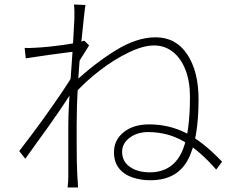

<svg xmlns="http://www.w3.org/2000/svg" viewBox="-20 -800 1040 849"><path d="M635 -216Q587 -216 553.5 -191Q520 -166 520 -129Q520 -86 554.5 -62Q589 -38 642 -38Q747 -38 788 -137Q820 -215 820 -373Q820 -440 800 -491.5Q780 -543 744 -571Q708 -599 661 -599Q614 -599 550 -568.5Q486 -538 421.5 -488.5Q357 -439 308 -384L311 -438Q395 -517 489.5 -576Q584 -635 668 -635Q758 -635 808 -559.5Q858 -484 858 -361Q858 -179 809.5 -91Q761 -3 645 -3Q603 -3 567 -15Q528 -28 506 -56Q484 -84 484 -127Q484 -181 527 -215.5Q570 -250 639 -250Q728 -250 803 -211.5Q878 -173 962 -85L936 -50Q863 -134 792 -175Q721 -216 635 -216ZM94 -542 89 -588Q106 -587 138 -589Q195 -592 258.5 -601Q322 -610 353 -620L374 -599Q332 -534 316 -503L307 -408Q248 -313 147 -175L92 -98L65 -132Q116 -198 167 -268Q278 -423 303 -470L308 -541L316 -573Q188 -557 94 -542ZM309 -749Q309 -762 307 -780L358 -778Q354 -758 340 -618Q319 -413 319 -246V-163Q319 -77 322 -20L324 5Q324 21 325 29H279Q282 2 282 -19V-249Q282 -320 296 -504L302 -591Q309 -717 309 -718Z"/></svg>

Font: Merged Yaku Han JP ExtraLight
Style: Regular
Weight: 250
Designer: Ryoko NISHIZUKA 西塚涼子 (kana, bopomofo & ideographs); Paul D. Hunt (Latin, Greek & Cyrillic); Sandoll Communications 산돌커뮤니
Foundry: Adobe
Version: Version 2.004